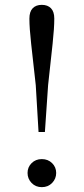

<svg xmlns="http://www.w3.org/2000/svg" viewBox="-20 -767 348 800"><path d="M154.2 12.8Q128.5 12.8 111.6 -4.7Q94.8 -22.2 94.8 -46.4Q94.8 -70.4 111.6 -87.2Q128.5 -104.1 154.2 -104.1Q180.2 -104.1 197.2 -87.2Q214.1 -70.4 214.1 -46.4Q214.1 -22.2 197.2 -4.7Q180.2 12.8 154.2 12.8ZM154.2 -746.8Q178.5 -746.8 192.4 -732.6Q206.2 -718.3 206.2 -689.5Q206.2 -650.3 199.2 -584.7Q192.3 -519.1 180.4 -412L167.1 -217H140.6L129 -412Q117.2 -519.1 109.8 -584.7Q102.5 -650.3 102.5 -689.5Q102.5 -718.3 116.2 -732.6Q130 -746.8 154.2 -746.8Z"/></svg>

Font: Noto Serif KR
Style: Regular
Weight: 200
Designer: Ryoko NISHIZUKA 西塚涼子 (kana & ideographs); Frank Grießhammer (Latin, Greek & Cyrillic); Wenlong ZHANG 张文龙 (bopomofo); San
Foundry: Adobe
Version: Version 2.001;hotconv 1.1.0;makeotfexe 2.6.0